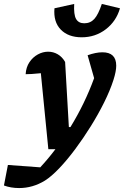

<svg xmlns="http://www.w3.org/2000/svg" viewBox="-124 -756 628 973"><path d="M121 0 83 -385Q53 -382 36.5 -381Q20 -380 6 -380Q8 -415 25 -440.5Q42 -466 67.5 -480Q93 -494 120 -494Q146 -494 168.5 -481Q191 -468 206 -442L225 -112H233Q306 -231 353 -360L320 -476Q362 -491 395 -491Q465 -491 465 -423Q465 -395 451 -351Q434 -298 404 -237.5Q374 -177 336 -116Q298 -55 257 0Q216 55 176.5 96.5Q137 138 104 159Q42 197 -27 197Q-69 197 -104 184L-84 80L80 92Q120 49 157 0ZM290 -567Q222 -567 184 -606Q146 -645 152 -714L252 -736Q249 -682 261.5 -660Q274 -638 303 -638Q334 -638 354 -660Q374 -682 392 -736L484 -714Q465 -648 412 -607.5Q359 -567 290 -567Z"/></svg>

Font: Piazzolla
Style: Bold Italic
Weight: 700
Italic angle: -11.3°
Designer: Juan Pablo del Peral
Foundry: Huerta Tipografica
Version: Version 1.330